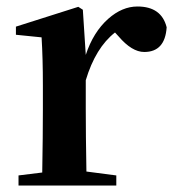

<svg xmlns="http://www.w3.org/2000/svg" viewBox="-20 -571 537 591"><path d="M244 -402Q267 -472 313 -513Q356 -551 403 -551Q477 -551 493 -487Q488 -411 424 -411Q386 -411 345 -459L334 -471Q274 -424 244 -324V-235Q244 -157 246 -43L338 -31V0H37V-31L110 -40Q112 -154 112 -235V-307Q112 -392 108 -456L29 -464V-489L221 -550L235 -541Z"/></svg>

Font: Source Han Serif JP
Style: Bold
Weight: 700
Designer: Ryoko NISHIZUKA  (kana & ideographs); Frank Grießhammer (Latin, Greek & Cyrillic); Wenlong ZHANG  (bopomofo); Sandoll Co
Foundry: Adobe Systems Incorporated
Version: Version 1.000;PS 1;hotconv 16.6.53;makeotf.lib2.5.65590